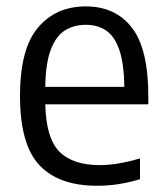

<svg xmlns="http://www.w3.org/2000/svg" viewBox="-20 -571 519 600"><path d="M283.5 9.5Q163.5 9.5 103 -55Q42.5 -119.5 42.5 -271.5Q42.5 -418 98.5 -484.5Q154.5 -551 248 -551Q340.5 -551 392 -484.8Q443.5 -418.5 443.5 -270V-245H121.5Q124 -138.5 165.8 -96.8Q207.5 -55 292.5 -55Q346.5 -55 417.5 -76V-11Q380.5 0 348.2 4.8Q316 9.5 283.5 9.5ZM248 -493.5Q211 -493.5 183 -476Q155 -458.5 138.8 -416Q122.5 -373.5 121.5 -299.5H368.5Q367.5 -373.5 352.5 -416Q337.5 -458.5 311 -476Q284.5 -493.5 248 -493.5Z"/></svg>

Font: Encode Sans SemiCondensed SemiCondensed
Style: Regular
Weight: 400
Width: 4
Designer: Multiple Designers
Foundry: Impallari Type
Version: Version 3.000; ttfautohint (v1.8.3) -l 8 -r 50 -G 200 -x 14 